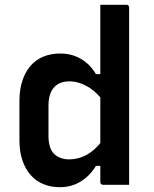

<svg xmlns="http://www.w3.org/2000/svg" viewBox="-20 -770 640 800"><path d="M231 -547Q265 -547 292.5 -536.5Q320 -526 342 -507Q364 -488 380 -461H413V-345Q381 -389 343.5 -410Q306 -431 268 -431Q241 -431 221.5 -419.5Q202 -408 192 -385.5Q182 -363 182 -330V-204Q182 -178 188 -159Q194 -140 206 -128Q217 -118 232.5 -112Q248 -106 268 -106Q293 -106 318 -114.5Q343 -123 367 -142.5Q391 -162 413 -194V-79H380Q363 -51 340 -31Q317 -11 289.5 -0.5Q262 10 229 10Q192 10 160.5 -3Q129 -16 107 -41.5Q85 -67 73 -103Q61 -139 61 -185V-350Q61 -396 73 -433Q85 -470 107 -495.5Q129 -521 160.5 -534Q192 -547 231 -547ZM507 -750Q511 -750 513 -748.5Q515 -747 516.5 -745Q518 -743 518 -739Q518 -664 518 -587Q518 -510 518 -433.5Q518 -357 518 -282Q518 -207 518 -135Q518 -99 518 -65.5Q518 -32 518 0Q505 0 491 0Q477 0 463.5 0Q450 0 436 0Q422 0 409 0Q406 0 403.5 -1.5Q401 -3 399.5 -5Q398 -7 398 -11Q398 -91 398 -171Q398 -251 398 -330.5Q398 -410 398 -490Q398 -570 398 -650Q398 -675 398 -700Q398 -725 398 -750Q411 -750 425 -750Q439 -750 452.5 -750Q466 -750 480 -750Q494 -750 507 -750Z"/></svg>

Font: Recursive SemiBold
Style: Regular
Weight: 600
Version: Version 1.085